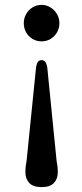

<svg xmlns="http://www.w3.org/2000/svg" viewBox="-20 -605 338 787"><path d="M150.5 162Q116 162 100 145Q84 128 84 100Q84 89.5 85.2 78Q86.5 66.5 89 54L128 -331Q130.5 -345 135.8 -351.8Q141 -358.5 150.5 -358.5Q160 -358.5 165.2 -351.8Q170.5 -345 173.5 -331L212 54.5Q214.5 66.5 215.8 78Q217 89.5 217 100Q217 128 201 145Q185 162 150.5 162ZM150.5 -585Q170.5 -585 187.2 -574.5Q204 -564 213.8 -547Q223.5 -530 223.5 -510Q223.5 -489.5 213.8 -472.5Q204 -455.5 187.5 -445.5Q171 -435.5 150.5 -435.5Q130 -435.5 113.2 -445.5Q96.5 -455.5 87 -472.5Q77.5 -489.5 77.5 -510Q77.5 -530 87 -547Q96.5 -564 113 -574.5Q129.5 -585 150.5 -585Z"/></svg>

Font: Fraunces 20pt
Style: Regular
Weight: 400
Version: Version 1.000;[b76b70a41]